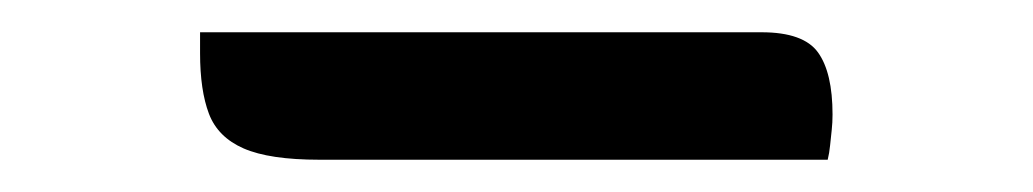

<svg xmlns="http://www.w3.org/2000/svg" viewBox="-20 -755 640 119"><path d="M104 -735H452Q478 -735 487 -722.5Q496 -710 496 -684Q496 -679 495.5 -674.5Q495 -670 494.5 -665Q494 -660 493 -656H178Q147 -656 131 -663Q115 -670 109.5 -684.5Q104 -699 104 -722Q104 -724 104 -726.5Q104 -729 104 -731Q104 -733 104 -735Z"/></svg>

Font: Recursive Casual
Style: Regular
Weight: 400
Version: Version 1.047